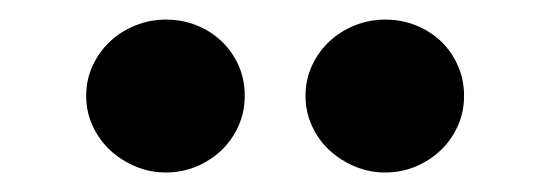

<svg xmlns="http://www.w3.org/2000/svg" viewBox="-20 -789 556 194"><path d="M369.3 -769.2Q386 -769.2 400.4 -763.3Q414.8 -757.5 425.6 -747.2Q436.4 -736.9 442.6 -722.8Q448.9 -708.8 448.9 -692.1Q448.9 -675.8 442.5 -661.6Q436.1 -647.4 425.2 -637.1Q414.4 -626.8 399.9 -620.7Q385.3 -614.7 369.3 -614.7Q353.3 -614.7 338.8 -620.7Q324.2 -626.8 313 -637.1Q301.8 -647.4 295.3 -661.6Q288.7 -675.8 288.7 -692.1Q288.7 -708.8 295.3 -722.8Q301.8 -736.9 312.9 -747.2Q323.9 -757.5 338.4 -763.3Q353 -769.2 369.3 -769.2ZM147.7 -769.2Q164.4 -769.2 178.8 -763.3Q193.2 -757.5 204 -747.2Q214.8 -736.9 221.1 -722.8Q227.3 -708.8 227.3 -692.1Q227.3 -675.8 220.9 -661.6Q214.5 -647.4 203.7 -637.1Q192.8 -626.8 178.3 -620.7Q163.7 -614.7 147.7 -614.7Q131.7 -614.7 117.2 -620.7Q102.6 -626.8 91.4 -637.1Q80.3 -647.4 73.7 -661.6Q67.1 -675.8 67.1 -692.1Q67.1 -708.8 73.7 -722.8Q80.3 -736.9 91.3 -747.2Q102.3 -757.5 116.8 -763.3Q131.4 -769.2 147.7 -769.2Z"/></svg>

Font: Inter P Extra Bold
Style: Regular
Weight: 800
Designer: Rasmus Andersson
Foundry: rsms
Version: Version 3.018;git-588b23468